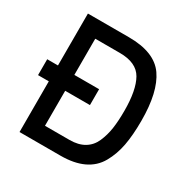

<svg xmlns="http://www.w3.org/2000/svg" viewBox="-158 -834 953 974"><g transform="rotate(30 318.5 -347.0)"><path d="M20 -297V-390H83V-694H323Q474 -694 532 -610.5Q590 -527 590 -359Q590 -274 578.5 -213Q567 -152 538.5 -101.5Q510 -51 456 -25.5Q402 0 323 0H83V-297ZM490 -359Q490 -480 455.5 -541Q421 -602 323 -602H179V-390H324V-297H179V-92H323Q374 -92 408.5 -112.5Q443 -133 460 -172Q477 -211 483.5 -255Q490 -299 490 -359Z"/></g></svg>

Font: TitilliumText22L Lt
Style: Medium
Weight: 500
Designer: Campivisivi
Foundry: Campivisivi
Version: 1.000